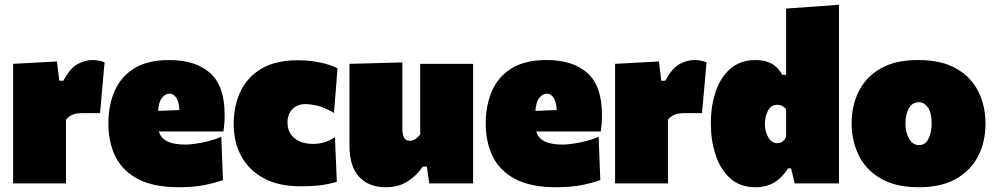

<svg xmlns="http://www.w3.org/2000/svg" viewBox="-20 -770 4175 806"><path d="M35 0V-502L219 -512L229 -431H246Q274 -483.5 305.5 -500.8Q337 -518 369 -518Q377.5 -518 392 -516Q406.5 -514 419 -508L400 -295H324Q297 -295 281.2 -287Q265.5 -279 257 -267V0Z M730 16Q625 16 560 -18Q495 -52 465 -112.2Q435 -172.5 435 -251Q435 -329.5 462 -389.8Q489 -450 545.2 -484Q601.5 -518 690 -518Q801 -518 862 -463.5Q923 -409 923 -288Q923 -266.5 921.8 -250.2Q920.5 -234 918 -218H647Q655 -190.5 682 -176.8Q709 -163 759 -163Q775 -163 801.2 -166.8Q827.5 -170.5 856.2 -177.8Q885 -185 909 -196L916 -14Q886 -3 840 6.5Q794 16 730 16ZM692 -377Q675 -377 660.8 -360.2Q646.5 -343.5 643.5 -304.5L733 -308Q732 -339.5 720.8 -358.2Q709.5 -377 692 -377Z M1240 12Q1150.5 12 1088.2 -21.2Q1026 -54.5 993.5 -113.2Q961 -172 961 -249Q961 -326.5 990 -387Q1019 -447.5 1078.5 -482.2Q1138 -517 1230 -517Q1276 -517 1320.8 -508.2Q1365.5 -499.5 1397 -483L1382 -296Q1338.5 -321 1309.5 -327Q1280.5 -333 1263 -333Q1228.5 -333 1207.8 -312.2Q1187 -291.5 1187 -256Q1187 -214 1216 -190Q1245 -166 1295 -166Q1344.5 -166 1386 -194L1394 -7Q1366.5 2 1330 7Q1293.5 12 1240 12Z M1599 16Q1528.5 16 1487.8 -27.5Q1447 -71 1447 -160V-502L1669 -508V-232Q1669 -206 1676 -192.5Q1683 -179 1701 -179Q1714 -179 1725 -187Q1736 -195 1744 -206V-502H1966V0H1782L1772 -71H1755Q1728 -31.5 1690.2 -7.8Q1652.5 16 1599 16Z M2314 16Q2209 16 2144 -18Q2079 -52 2049 -112.2Q2019 -172.5 2019 -251Q2019 -329.5 2046 -389.8Q2073 -450 2129.2 -484Q2185.5 -518 2274 -518Q2385 -518 2446 -463.5Q2507 -409 2507 -288Q2507 -266.5 2505.8 -250.2Q2504.5 -234 2502 -218H2231Q2239 -190.5 2266 -176.8Q2293 -163 2343 -163Q2359 -163 2385.2 -166.8Q2411.5 -170.5 2440.2 -177.8Q2469 -185 2493 -196L2500 -14Q2470 -3 2424 6.5Q2378 16 2314 16ZM2276 -377Q2259 -377 2244.8 -360.2Q2230.5 -343.5 2227.5 -304.5L2317 -308Q2316 -339.5 2304.8 -358.2Q2293.5 -377 2276 -377Z M2562 0V-502L2746 -512L2756 -431H2773Q2801 -483.5 2832.5 -500.8Q2864 -518 2896 -518Q2904.5 -518 2919 -516Q2933.5 -514 2946 -508L2927 -295H2851Q2824 -295 2808.2 -287Q2792.5 -279 2784 -267V0Z M3152 16Q3086.5 16 3045 -21.8Q3003.5 -59.5 2983.8 -120.5Q2964 -181.5 2964 -251Q2964 -325.5 2984.5 -386Q3005 -446.5 3047 -482.2Q3089 -518 3153 -518Q3190.5 -518 3218 -503.5Q3245.5 -489 3264 -456H3280V-734L3502 -750V0H3316L3301 -63H3288Q3263.5 -24 3230.2 -4Q3197 16 3152 16ZM3243 -169Q3257.5 -169 3267 -177.5Q3276.5 -186 3280 -197V-312Q3274 -319.5 3264.2 -324.8Q3254.5 -330 3243 -330Q3217.5 -330 3204.2 -305.8Q3191 -281.5 3191 -249Q3191 -219 3204.8 -194Q3218.5 -169 3243 -169Z M3839 16Q3738 16 3675.5 -21.5Q3613 -59 3584 -120Q3555 -181 3555 -251Q3555 -326 3585 -386.5Q3615 -447 3676.8 -482.5Q3738.5 -518 3834 -518Q3932 -518 3994.5 -482.2Q4057 -446.5 4087 -386Q4117 -325.5 4117 -251Q4117 -174 4085.8 -113.8Q4054.5 -53.5 3992.5 -18.8Q3930.5 16 3839 16ZM3838 -161Q3865 -161 3878 -188Q3891 -215 3891 -251Q3891 -297 3875.2 -319Q3859.5 -341 3837 -341Q3810 -341 3795.5 -315.5Q3781 -290 3781 -251Q3781 -215 3796 -188Q3811 -161 3838 -161Z"/></svg>

Font: Commissioner Black
Style: Regular
Weight: 900
Designer: Kostas Bartsokas
Foundry: Kostas Bartsokas
Version: Version 1.000; ttfautohint (v1.8.3)